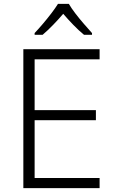

<svg xmlns="http://www.w3.org/2000/svg" viewBox="-20 -967 593 987"><path d="M492 0H100V-714H492V-662H158V-401H473V-349H158V-52H492ZM334 -947Q346 -926 367 -898.5Q388 -871 411.5 -844Q435 -817 453 -797V-788H412Q385 -810 357 -839Q329 -868 305 -896Q281 -868 253.5 -839.5Q226 -811 199 -788H158V-797Q177 -817 200 -844Q223 -871 244 -898.5Q265 -926 278 -947Z"/></svg>

Font: Noto Sans Cham Light
Style: Regular
Weight: 300
Version: Version 2.002